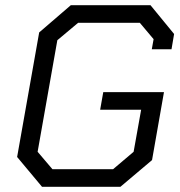

<svg xmlns="http://www.w3.org/2000/svg" viewBox="-20 -720 692 740"><path d="M46 -115 131 -595 253 -700H560L651 -589L641 -530H565L572 -569L519 -632H281L201 -565L125 -135L182 -68H416L495 -135L524 -297H366L378 -365H612L566 -103L444 0H142Z"/></svg>

Font: Chakra Petch
Style: Italic
Weight: 400
Italic angle: -10°
Designer: Katatrad Aksorn Co.,Ltd.
Foundry: Cadson Demak Co.,Ltd.
Version: Version 1.000; ttfautohint (v1.6)